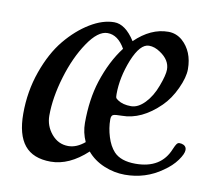

<svg xmlns="http://www.w3.org/2000/svg" viewBox="-57 -493 633 570"><g transform="rotate(10 259.0 -208.0)"><path d="M407.2 -427.7Q430.7 -427.7 449.2 -412.1Q483.4 -381.8 483.4 -328.1Q483.4 -303.7 467.5 -269.3Q451.7 -234.9 428.2 -211.9Q373.5 -158.2 314 -158.2Q293.9 -158.2 288.1 -155.5Q282.2 -152.8 282.2 -141.6Q282.2 -115.7 290.3 -89.6Q298.3 -63.5 313 -47.4Q334 -24.9 378.4 -24.9Q455.6 -24.9 480.5 -87.4Q485.4 -99.1 488.8 -103.5Q492.2 -107.9 497.1 -107.9Q503.9 -107.9 509.8 -105Q518.1 -100.6 518.1 -90.8Q518.1 -79.1 503.7 -59.1Q489.3 -39.1 464.8 -22.5Q415.5 12.7 353 12.7Q320.8 12.7 289.8 -0.2Q258.8 -13.2 238.8 -37.1Q185.1 12.7 129.4 12.7Q76.2 12.7 50.5 -18.8Q24.9 -50.3 24.9 -113.8Q24.9 -181.2 46.4 -241.7Q67.9 -302.2 100.6 -341.8Q133.3 -381.3 171.4 -404.5Q209.5 -427.7 244.1 -427.7Q277.8 -427.7 307.1 -381.8Q354.5 -427.7 407.2 -427.7ZM230 -392.6Q201.2 -392.6 170.7 -347.4Q140.1 -302.2 121.1 -238.8Q102.1 -175.3 102.1 -121.6Q102.1 -90.3 122.3 -66.2Q142.6 -42 172.9 -42Q197.8 -42 222.2 -62.5Q210 -89.4 210 -118.2Q210 -189.5 228 -245.6Q249 -310.1 283.2 -354.5Q261.7 -392.6 230 -392.6ZM295.9 -201.2Q311 -190.9 335.9 -190.9Q356.9 -190.9 377.2 -211.9Q397.5 -232.9 409.7 -266.1Q422.4 -299.8 422.4 -316.4Q422.4 -345.2 392.1 -365.2Q375 -377 357.9 -377Q331.1 -377 309.1 -323.2Q287.6 -269 287.6 -219.2Q287.6 -210 288.8 -207.5Q290 -205.1 295.9 -201.2Z"/></g></svg>

Font: Cooper*
Style: Italic
Weight: 400
Italic angle: -7°
Designer: Owen Earl
Foundry: indestructible type*
Version: Version 0.001